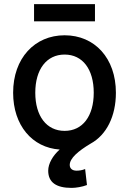

<svg xmlns="http://www.w3.org/2000/svg" viewBox="-20 -712 628 936"><path d="M443 -608H146V-692H443ZM44 -260C44 -428 149 -540 295 -540C442 -540 545 -428 545 -260C545 -145 499 -54 422 -12C360 25 320 60 320 92C320 109 332 120 353 120C366 120 381 118 395 112L404 190C381 199 350 204 329 204C254 204 215 177 215 120C215 86 237 47 271 17C137 8 44 -101 44 -260ZM152 -260C152 -146 207 -74 295 -74C383 -74 437 -146 437 -260C437 -374 383 -446 295 -446C207 -446 152 -374 152 -260Z"/></svg>

Font: Repo Medium
Style: Regular
Weight: 500
Designer: Stefan Peev
Foundry: Context Ltd
Version: Version 1.502